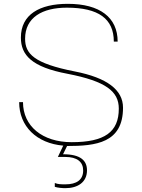

<svg xmlns="http://www.w3.org/2000/svg" viewBox="-20 -752 740 1002"><path d="M434 137C434 87 402 53 309 53L330 10C481 10 622 -6 622 -190C622 -283 539 -346 371 -379C156 -421 111 -472 111 -550C111 -661 201 -712 329 -712C494 -712 574 -654 574 -535H594C594 -661 501 -732 334 -732C186 -732 89 -676 89 -556C89 -464 146 -402 332 -367C533 -328 600 -275 600 -185C600 -63 526 -10 354 -10C201 -10 100 -94 100 -219H80C80 -93 171 -4 310 8L282 67H320C383 67 414 93 414 138C414 187 379 210 322 210C300 210 283 210 266 203V223C281 228 306 230 321 230C387 230 434 198 434 137Z"/></svg>

Font: Perun Thin
Style: Regular
Weight: 100
Foundry: Copyright (c) Stefan Peev, Context Ltd, 2016
Version: Version 1.089